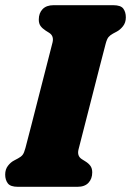

<svg xmlns="http://www.w3.org/2000/svg" viewBox="-20 -720 505 740"><path d="M282.5 -143.5Q276.5 -118.5 295.5 -106.5L309 -98Q322 -90 328.8 -80.2Q335.5 -70.5 335.5 -55.5Q335.5 -31 321 -15.5Q306.5 0 278.5 0H49Q20 0 10 -13.5Q0 -27 0 -47Q0 -67.5 10.8 -81.2Q21.5 -95 34.5 -101.5L49.5 -109.5Q61 -115.5 67 -123Q73 -130.5 78 -149.5Q88 -187.5 101.8 -241.2Q115.5 -295 130.5 -353.5Q145.5 -412 159.2 -465.5Q173 -519 182.5 -556.5Q188.5 -581.5 169.5 -593.5L156 -602Q143 -610.5 136.2 -620Q129.5 -629.5 129.5 -644.5Q129.5 -669.5 144.2 -684.8Q159 -700 186.5 -700H416Q445.5 -700 455.2 -686.8Q465 -673.5 465 -653Q465 -633 454.2 -619.2Q443.5 -605.5 430.5 -598.5L415.5 -590.5Q404.5 -584.5 398.2 -577Q392 -569.5 387 -550.5Q377 -512.5 363.2 -458.8Q349.5 -405 334.5 -346.5Q319.5 -288 305.8 -234.5Q292 -181 282.5 -143.5Z"/></svg>

Font: Fraunces 144pt S100 Black
Style: Italic
Weight: 900
Italic angle: -16°
Version: Version 1.000; ttfautohint (v1.8.3)